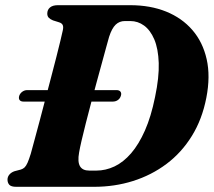

<svg xmlns="http://www.w3.org/2000/svg" viewBox="-20 -720 825 740"><path d="M54.1 -350.8Q57.6 -360.5 66.1 -366.6Q74.7 -372.7 84.7 -372.7H429Q439.9 -372.7 444.4 -366.6Q449 -360.5 445.9 -350.8Q442.8 -340.3 434.3 -334.4Q425.8 -328.5 415.2 -328.5H70.2Q60.2 -328.5 55.6 -334.4Q51 -340.3 54.1 -350.8ZM8.9 -27.7Q8.9 -38.6 16.2 -47.2Q23.6 -55.9 35.9 -60.1L60.6 -66.6Q68.9 -69.2 74.8 -74.8Q80.7 -80.5 86.2 -92.8Q91.6 -105.1 98.6 -127.4Q104.3 -148.9 113.4 -182Q122.4 -215.1 133.1 -255.2Q143.7 -295.3 154.9 -338.2Q166.1 -381.1 177.1 -422.7Q188.1 -464.4 197.2 -500.2Q206.2 -536.1 212.7 -562.6Q219.1 -589.1 221.6 -601Q225.2 -615.6 221.8 -623.3Q218.4 -630.9 207.2 -634.2L184.3 -641.4Q173.4 -645.8 167.8 -651.8Q162.2 -657.8 162.2 -667.6Q162.2 -682.4 172.7 -691.2Q183.1 -700 203.1 -700H482Q559.1 -700 620.2 -675.4Q681.3 -650.7 721.5 -604.2Q761.7 -557.7 776.5 -491.9Q791.4 -426.1 775.3 -343.4Q759.2 -260.1 719.4 -195.9Q679.6 -131.6 621.7 -88.2Q563.8 -44.8 492.7 -22.4Q421.7 0 342.1 0H42.9Q22.8 0 15.8 -7.9Q8.9 -15.8 8.9 -27.7ZM351.1 -62.5Q387.3 -62.5 421.4 -78.6Q455.5 -94.8 485.3 -129.2Q515 -163.6 538.7 -217.2Q562.4 -270.8 577.6 -346.1Q593.6 -421.9 591.8 -477.1Q589.9 -532.3 574.7 -568.1Q559.4 -603.9 535.3 -621.4Q511.2 -638.9 482.3 -638.9H461.3Q440.3 -638.9 425.7 -624.9Q411.1 -610.9 400.5 -578.1Q396.7 -564.7 389.4 -538.2Q382.2 -511.7 372.6 -476.7Q363.1 -441.7 352.2 -402.2Q341.4 -362.6 330.8 -322.3Q320.2 -282.1 310.8 -245.3Q301.4 -208.5 294.6 -179Q287.8 -149.6 284.8 -131.9Q278.4 -96.2 288.3 -79.3Q298.2 -62.5 324.1 -62.5Z"/></svg>

Font: Fraunces Wonky
Style: Italic
Weight: 900
Italic angle: -16°
Version: Version 1.000;[b76b70a41]